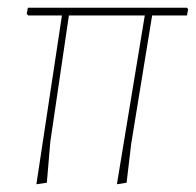

<svg xmlns="http://www.w3.org/2000/svg" viewBox="-20 -472 506 496"><path d="M74 4 140 -432H53L49 -436L52 -452H463L466 -448L463 -432H373L319 -101L307 0L282 4L354 -432H158L110 -106L101 0Z"/></svg>

Font: Alegreya Sans SC Thin
Style: Italic
Weight: 100
Italic angle: -7°
Designer: Juan Pablo del Peral
Foundry: Huerta Tipografica
Version: Version 2.007